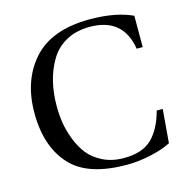

<svg xmlns="http://www.w3.org/2000/svg" viewBox="-106 -808 897 923"><g transform="rotate(-15 342.0 -346.0)"><path d="M48 -341Q48 -502 139 -604Q231 -707 421 -707Q549 -707 633 -668V-512H603Q577 -672 411 -672Q344 -672 294 -644.5Q244 -617 215.5 -569Q187 -521 173.5 -465Q160 -409 160 -344Q160 -303 166 -263Q172 -223 189 -178Q206 -133 232.5 -99Q259 -65 304.5 -42.5Q350 -20 409 -20Q501 -20 548.5 -66.5Q596 -113 619 -200H649L635 -33Q598 -13 535.5 1Q473 15 415 15Q228 15 143 -70Q48 -165 48 -341Z"/></g></svg>

Font: Heuristica
Style: Regular
Weight: 400
Version: Version 1.0.1 ; ttfautohint (v1.4.1)